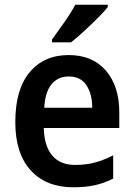

<svg xmlns="http://www.w3.org/2000/svg" viewBox="-20 -786 569 816"><path d="M272 -552Q373 -552 430 -486Q487 -420 487 -308V-242H166Q168 -165 202 -125Q236 -85 299 -85Q345 -85 382.5 -95Q420 -105 461 -126V-27Q424 -8 384 1Q344 10 292 10Q176 10 110.5 -62Q45 -134 45 -267Q45 -406 106 -479Q167 -552 272 -552ZM272 -461Q227 -461 199.5 -428.5Q172 -396 168 -328H372Q372 -386 347.5 -423.5Q323 -461 272 -461ZM438 -756Q423 -737 395 -709Q367 -681 336.5 -653Q306 -625 282 -606H201V-618Q225 -651 253.5 -691.5Q282 -732 300 -766H438Z"/></svg>

Font: Noto Sans Gujarati SemiCondensed SemiBold
Style: Regular
Weight: 600
Width: 4
Designer: Jelle Bosma - Monotype Design Team, Universal Thirst
Foundry: Monotype Imaging Inc.
Version: Version 2.106; ttfautohint (v1.8.4.7-5d5b)